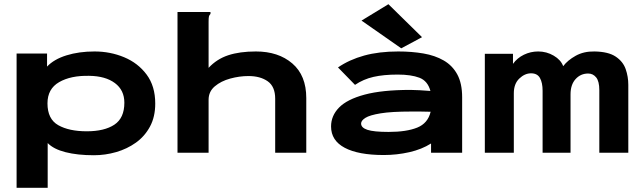

<svg xmlns="http://www.w3.org/2000/svg" viewBox="-20 -727 3040 914"><path d="M59 167V-472H204V-410Q237 -445 296.5 -463.5Q356 -482 430 -482Q505 -482 571 -454.5Q637 -427 678 -372Q719 -317 719 -234Q719 -171 694 -124.5Q669 -78 627 -48Q585 -18 533 -3Q481 12 427 12Q349 12 292 -2.5Q235 -17 207 -46V167ZM393 -102Q477 -102 524.5 -133.5Q572 -165 572 -238Q572 -298 527 -331.5Q482 -365 405 -366Q317 -368 261.5 -336Q206 -304 206 -235Q206 -160 257.5 -131Q309 -102 393 -102Z M825 -670H982V-661Q976 -655 974.5 -648Q973 -641 973 -624V-404Q1012 -446 1066.5 -464Q1121 -482 1198 -482Q1305 -482 1371.5 -425Q1438 -368 1438 -260V0H1290V-257Q1290 -315 1254.5 -340Q1219 -365 1163 -365Q1120 -365 1076 -353Q1032 -341 1002.5 -316Q973 -291 973 -252V0H825Z M1807 11Q1686 11 1621 -23.5Q1556 -58 1556 -125Q1556 -176 1594 -215Q1632 -254 1715.5 -276.5Q1799 -299 1934 -299Q1952 -299 1977.5 -297.5Q2003 -296 2029 -294Q2016 -342 1976.5 -357Q1937 -372 1873 -372Q1806 -372 1758 -361Q1710 -350 1670 -323L1589 -406Q1643 -443 1713.5 -462.5Q1784 -482 1876 -482Q1940 -482 1995.5 -472.5Q2051 -463 2092.5 -439Q2134 -415 2157 -372.5Q2180 -330 2180 -264V0H2032V-44Q1988 -16 1928.5 -2.5Q1869 11 1807 11ZM1699 -139Q1699 -119 1729 -109Q1759 -99 1830 -99Q1915 -99 1966 -119.5Q2017 -140 2030 -195Q2006 -196 1981 -196Q1956 -196 1937 -196Q1844 -196 1792 -187.5Q1740 -179 1719.5 -166Q1699 -153 1699 -139ZM1890 -497 1701 -629 1829 -707 1989 -550Z M2288 0V-471H2422V-423Q2442 -451 2474 -466.5Q2506 -482 2542 -482Q2582 -482 2616 -462Q2650 -442 2661 -412Q2682 -440 2720.5 -461.5Q2759 -483 2810 -482Q2876 -481 2911 -457.5Q2946 -434 2958.5 -398Q2971 -362 2971 -323V0H2833V-298Q2833 -340 2818 -358.5Q2803 -377 2780 -377Q2744 -377 2720 -350.5Q2696 -324 2696 -278V0H2563V-295Q2563 -333 2550.5 -355.5Q2538 -378 2508 -378Q2478 -378 2452 -353Q2426 -328 2426 -283V0Z"/></svg>

Font: Inconsolata ExtraExpanded Black
Style: Regular
Weight: 900
Width: 8
Monospace: yes
Designer: Raph Levien, Cyreal, Brenton Simpson
Foundry: Raph Levien, Cyreal, Google
Version: Version 3.001; ttfautohint (v1.8.2.53-6de2)